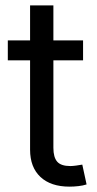

<svg xmlns="http://www.w3.org/2000/svg" viewBox="-20 -694 365 720"><path d="M291.5 -542.5V-467.8H9.3V-542.5ZM92.8 -673.8H180.2V-139.6Q180.2 -104 194.6 -87.6Q209 -71.3 243.7 -71.3Q252 -71.3 264.9 -73Q277.8 -74.7 288.6 -76.7L304.7 -2.4Q291.5 2 274.4 3.9Q257.3 5.9 240.7 5.9Q170.4 5.9 131.6 -30.5Q92.8 -66.9 92.8 -132.8Z"/></svg>

Font: Inter 16pt
Style: Regular
Weight: 400
Version: Version 4.001;git-66647c0bb